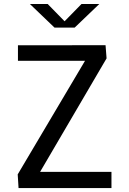

<svg xmlns="http://www.w3.org/2000/svg" viewBox="-20 -961 660 981"><path d="M519.3 -730 524.5 -662.8 171 -59.2 155 -83H549.5V0H74.8L70.5 -70L421.2 -661.8L436 -650.3H71.7V-729.7ZM258.5 -820H361.5L487.5 -940.7H396.5L310 -852.3L223.5 -940.7H132.5Z"/></svg>

Font: Monaspace Neon Var ExtraLight
Style: Regular
Weight: 200
Designer: Riley Cran and the Lettermatic Team
Version: Version 1.200 (Monaspace Neon Var)